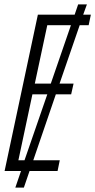

<svg xmlns="http://www.w3.org/2000/svg" viewBox="-20 -781 435 877"><path d="M1 0 153 -714H321L337 -761H377L360 -714H395L385 -666H344L252 -399H316L305 -350H235L132 -49H253L243 0H115L89 76H50L76 0ZM139 -399H212L304 -666H196ZM64 -49H92L196 -350H128Z"/></svg>

Font: Noto Sans ExtraCondensed Light
Style: Italic
Weight: 300
Width: 2
Italic angle: -12°
Designer: Monotype Design Team
Foundry: Monotype Imaging Inc.
Version: Version 2.013; ttfautohint (v1.8.4.7-5d5b)